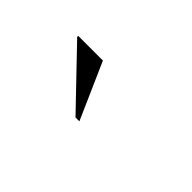

<svg xmlns="http://www.w3.org/2000/svg" viewBox="-13 -913 525 525"><g transform="rotate(45 250.0 -650.5)"><path d="M266.5 -569H251.5L99 -728V-732H194.5Z"/></g></svg>

Font: Newsreader 72pt
Style: Regular
Weight: 400
Designer: Hugues Gentile
Foundry: Production Type
Version: Version 1.003; ttfautohint (v1.8.3)